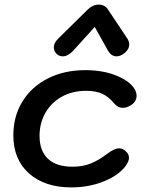

<svg xmlns="http://www.w3.org/2000/svg" viewBox="-20 -805 645 835"><path d="M38 -217Q38 -299 77.5 -363.5Q117 -428 188.5 -464Q260 -500 351 -500Q429 -500 489 -475Q549 -450 568 -413Q574 -400 574 -388Q574 -375 566.5 -363.5Q559 -352 545 -345Q529 -336 515 -336Q492 -336 474 -358Q454 -383 426 -396.5Q398 -410 354 -410Q295 -410 249 -384.5Q203 -359 177.5 -314.5Q152 -270 152 -214Q152 -149 188.5 -114.5Q225 -80 295 -80Q339 -80 373.5 -93.5Q408 -107 446 -136Q478 -160 498 -160Q513 -160 525 -149Q541 -136 541 -119Q541 -102 524 -80Q492 -40 428.5 -15Q365 10 290 10Q175 10 106.5 -50.5Q38 -111 38 -217ZM214 -599Q214 -618 233 -637L361 -763Q383 -785 410 -785Q423 -785 433.5 -779Q444 -773 450 -763L534 -637Q542 -624 542 -612Q542 -588 516 -570Q502 -560 486 -560Q465 -560 450 -584L392 -688L298 -584Q275 -560 253 -560Q238 -560 227 -570Q214 -583 214 -599Z"/></svg>

Font: Kodchasan SemiBold
Style: Italic
Weight: 600
Italic angle: -10°
Version: Version 1.000; ttfautohint (v1.6)